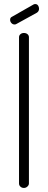

<svg xmlns="http://www.w3.org/2000/svg" viewBox="-20 -929 237 949"><path d="M162 -866 62 -811Q58 -808 52 -808Q43 -808 36.5 -815Q30 -822 30 -831Q30 -842 39 -846L146 -907Q150 -909 154 -909Q163 -909 168 -902Q173 -895 173 -886Q173 -873 162 -866ZM98 -766Q109 -766 116 -760Q123 -754 123 -745V-22Q123 -14 115.5 -7Q108 0 98 0Q88 0 81 -6.5Q74 -13 74 -22V-745Q74 -754 81 -760Q88 -766 98 -766Z"/></svg>

Font: Dosis
Style: Light
Weight: 300
Designer: Edgar Tolentino, Pablo Impallari, Igino Marini
Foundry: Edgar Tolentino, Pablo Impallari, Igino Marini
Version: Version 1.007